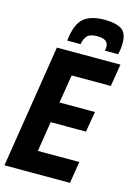

<svg xmlns="http://www.w3.org/2000/svg" viewBox="-138 -986 743 1056"><g transform="rotate(15 233.5 -458.0)"><path d="M-3 0 108 -700H470L449 -573H226L200 -412H402L382 -295H181L154 -124H390L370 0ZM323 -916Q384 -916 417.5 -896.5Q451 -877 451 -817Q451 -787 443 -752H367Q369 -759 369.5 -764.5Q370 -770 370 -775Q370 -818 308 -818Q265 -818 249.5 -800Q234 -782 229 -752H153Q163 -846 203 -881Q243 -916 323 -916Z"/></g></svg>

Font: Georama SemiCondensed
Style: Bold Italic
Weight: 700
Width: 4
Italic angle: -9°
Designer: Jean-Baptiste Levee
Foundry: Production Type
Version: Version 1.000